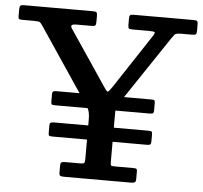

<svg xmlns="http://www.w3.org/2000/svg" viewBox="-55 -805 908 860"><g transform="rotate(5 399.0 -375.0)"><path d="M242 -17V-46Q242 -59.5 246.5 -62.8Q251 -66 264 -66H332Q345 -66 348.5 -69.5Q352 -73 352 -86V-175H198Q184 -175 181.2 -177.8Q178.5 -180.5 178.5 -190.5V-223.5Q178.5 -232.5 182.5 -235.5Q186.5 -238.5 198 -238.5H352V-264.5Q352 -298.5 342.5 -315.5H198Q184 -315.5 181 -318.2Q178 -321 178 -331.5V-364Q178 -373.5 182.2 -376.2Q186.5 -379 198 -379H300.5L108.5 -665Q101 -677 95.5 -680.5Q90 -684 69 -684H16Q6 -684 2.2 -686.2Q-1.5 -688.5 -1.5 -698.5V-729Q-1.5 -742 2.2 -746Q6 -750 18.5 -750H329Q341 -750 344.5 -746.5Q348 -743 348 -730.5V-705Q348 -692 344.8 -688Q341.5 -684 328.5 -684H263.5Q243.5 -684 239 -679.2Q234.5 -674.5 242 -663.5L407.5 -417.5Q421.5 -396 425.8 -396.8Q430 -397.5 444.5 -418.5L605 -662Q615.5 -677.5 611.5 -680.8Q607.5 -684 583.5 -684H511Q499 -684 495.5 -687.2Q492 -690.5 492 -702V-728.5Q492 -742 495 -746Q498 -750 511 -750H783Q795 -750 797.8 -746Q800.5 -742 800.5 -730V-704Q800.5 -690 796.2 -687Q792 -684 778 -684H732Q707 -684 701.2 -677Q695.5 -670 686 -656L500.5 -379H621.5Q634 -379 637 -376.5Q640 -374 640 -364.5V-333Q640 -323 637.2 -319.2Q634.5 -315.5 620 -315.5H467.5Q467 -308.5 467 -298.5V-238.5H621.5Q634 -238.5 637 -235.8Q640 -233 640 -223.5V-192Q640 -182.5 637 -178.8Q634 -175 620 -175H467V-86.5Q467 -72 469.5 -69Q472 -66 487 -66H571Q580 -66 583.5 -63.8Q587 -61.5 587 -52.5V-20Q587 -5.5 581.5 -2.8Q576 0 563 0H264Q253 0 247.5 -2.5Q242 -5 242 -17Z"/></g></svg>

Font: Besley Medium
Style: Regular
Weight: 500
Designer: Owen Earl
Foundry: indestructible type*
Version: Version 2.001; ttfautohint (v1.8.3)